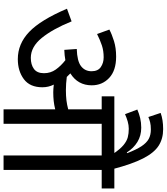

<svg xmlns="http://www.w3.org/2000/svg" viewBox="51 -987 936 1078"><g transform="rotate(90 519.0 -448.0)"><path d="M470 -218Q470 -148 424.5 -114Q379 -80 312 -80Q226 -80 159 -144Q92 -208 29 -356L100 -382Q143 -276 193 -214.5Q243 -153 305 -153Q343 -153 367 -170.5Q391 -188 391 -227Q391 -264 370.5 -293Q350 -322 318 -347Q291 -342 260 -341L255 -411Q323 -413 351.5 -435Q380 -457 380 -494Q380 -530 356.5 -546Q333 -562 302 -562Q265 -562 235 -552Q205 -542 171 -525L146 -594Q172 -608 210.5 -620Q249 -632 298 -632Q376 -632 417.5 -593Q459 -554 459 -495Q459 -417 392 -375Q403 -365 412 -355Q450 -350 486 -350Q518 -350 543 -353Q568 -356 594 -363V-551H521V-622H1038V-551H934V0H853V-551H675V0H594V-290Q570 -284 547 -281.5Q524 -279 498 -279Q481 -279 455 -282Q470 -252 470 -218ZM844 -615Q817 -655 794.5 -673.5Q772 -692 750.5 -697.5Q729 -703 703 -703Q683 -703 662 -697Q641 -691 621 -682L595 -751Q618 -761 643 -767Q668 -773 697 -773Q742 -773 777 -751.5Q812 -730 836 -692L840 -694Q820 -746 801 -774.5Q782 -803 760 -815Q738 -827 707 -827Q683 -827 667 -823Q651 -819 637 -813L614 -882Q653 -896 705 -896Q759 -896 798.5 -870.5Q838 -845 869.5 -783.5Q901 -722 929 -615Z"/></g></svg>

Font: Noto Sans Historical
Style: Regular
Weight: 400
Designer: Monotype Design Team
Foundry: Monotype Imaging Inc.
Version: Version 2.013; ttfautohint (v1.8.4.7-5d5b)